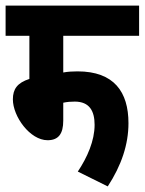

<svg xmlns="http://www.w3.org/2000/svg" viewBox="-20 -642 517 686"><path d="M206 -514H477V-622H0V-514H85V-360C42 -346 26 -324 26 -287C26 -226 87 -141 150 -141C189 -141 206 -164 206 -211V-275C220 -278 233 -279 247 -279C300 -279 318 -245 318 -196C318 -139 292 -80 258 -29L365 24C414 -51 439 -126 439 -202C439 -313 388 -387 257 -387C240 -387 222 -386 206 -383Z"/></svg>

Font: Noto Sans Devanagari ExtraCondensed
Style: Bold
Weight: 700
Width: 2
Designer: Jelle Bosma - Monotype Design Team
Foundry: Monotype Imaging Inc.
Version: Version 2.004